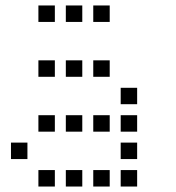

<svg xmlns="http://www.w3.org/2000/svg" viewBox="-20 -700 640 700"><path d="M121 -680Q120 -680 120 -680Q120 -680 120 -679V-621Q120 -620 120 -620Q120 -620 121 -620H179Q180 -620 180 -620Q180 -620 180 -621V-679Q180 -680 180 -680Q180 -680 179 -680ZM221 -680Q220 -680 220 -680Q220 -680 220 -679V-621Q220 -620 220 -620Q220 -620 221 -620H279Q280 -620 280 -620Q280 -620 280 -621V-679Q280 -680 280 -680Q280 -680 279 -680ZM321 -680Q320 -680 320 -680Q320 -680 320 -679V-621Q320 -620 320 -620Q320 -620 321 -620H379Q380 -620 380 -620Q380 -620 380 -621V-679Q380 -680 380 -680Q380 -680 379 -680ZM121 -480Q120 -480 120 -480Q120 -480 120 -479V-421Q120 -420 120 -420Q120 -420 121 -420H179Q180 -420 180 -420Q180 -420 180 -421V-479Q180 -480 180 -480Q180 -480 179 -480ZM221 -480Q220 -480 220 -480Q220 -480 220 -479V-421Q220 -420 220 -420Q220 -420 221 -420H279Q280 -420 280 -420Q280 -420 280 -421V-479Q280 -480 280 -480Q280 -480 279 -480ZM321 -480Q320 -480 320 -480Q320 -480 320 -479V-421Q320 -420 320 -420Q320 -420 321 -420H379Q380 -420 380 -420Q380 -420 380 -421V-479Q380 -480 380 -480Q380 -480 379 -480ZM421 -380Q420 -380 420 -380Q420 -380 420 -379V-321Q420 -320 420 -320Q420 -320 421 -320H479Q480 -320 480 -320Q480 -320 480 -321V-379Q480 -380 480 -380Q480 -380 479 -380ZM121 -280Q120 -280 120 -280Q120 -280 120 -279V-221Q120 -220 120 -220Q120 -220 121 -220H179Q180 -220 180 -220Q180 -220 180 -221V-279Q180 -280 180 -280Q180 -280 179 -280ZM221 -280Q220 -280 220 -280Q220 -280 220 -279V-221Q220 -220 220 -220Q220 -220 221 -220H279Q280 -220 280 -220Q280 -220 280 -221V-279Q280 -280 280 -280Q280 -280 279 -280ZM321 -280Q320 -280 320 -280Q320 -280 320 -279V-221Q320 -220 320 -220Q320 -220 321 -220H379Q380 -220 380 -220Q380 -220 380 -221V-279Q380 -280 380 -280Q380 -280 379 -280ZM421 -280Q420 -280 420 -280Q420 -280 420 -279V-221Q420 -220 420 -220Q420 -220 421 -220H479Q480 -220 480 -220Q480 -220 480 -221V-279Q480 -280 480 -280Q480 -280 479 -280ZM21 -180Q20 -180 20 -180Q20 -180 20 -179V-121Q20 -120 20 -120Q20 -120 21 -120H79Q80 -120 80 -120Q80 -120 80 -121V-179Q80 -180 80 -180Q80 -180 79 -180ZM421 -180Q420 -180 420 -180Q420 -180 420 -179V-121Q420 -120 420 -120Q420 -120 421 -120H479Q480 -120 480 -120Q480 -120 480 -121V-179Q480 -180 480 -180Q480 -180 479 -180ZM121 -80Q120 -80 120 -80Q120 -80 120 -79V-21Q120 -20 120 -20Q120 -20 121 -20H179Q180 -20 180 -20Q180 -20 180 -21V-79Q180 -80 180 -80Q180 -80 179 -80ZM221 -80Q220 -80 220 -80Q220 -80 220 -79V-21Q220 -20 220 -20Q220 -20 221 -20H279Q280 -20 280 -20Q280 -20 280 -21V-79Q280 -80 280 -80Q280 -80 279 -80ZM321 -80Q320 -80 320 -80Q320 -80 320 -79V-21Q320 -20 320 -20Q320 -20 321 -20H379Q380 -20 380 -20Q380 -20 380 -21V-79Q380 -80 380 -80Q380 -80 379 -80ZM421 -80Q420 -80 420 -80Q420 -80 420 -79V-21Q420 -20 420 -20Q420 -20 421 -20H479Q480 -20 480 -20Q480 -20 480 -21V-79Q480 -80 480 -80Q480 -80 479 -80Z"/></svg>

Font: Doto Medium
Style: Regular
Weight: 500
Monospace: yes
Version: Version 1.000